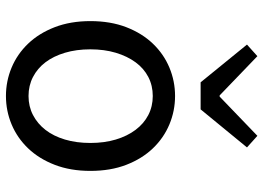

<svg xmlns="http://www.w3.org/2000/svg" viewBox="-140 -733 886 646"><g transform="rotate(90 303.0 -410.0)"><path d="M303 13Q253 13 207.5 -6Q162 -25 127 -61.5Q92 -98 71.5 -151Q51 -204 51 -271Q51 -339 71.5 -392Q92 -445 127 -481.5Q162 -518 207.5 -537Q253 -556 303 -556Q353 -556 398.5 -537Q444 -518 479 -481.5Q514 -445 534.5 -392Q555 -339 555 -271Q555 -204 534.5 -151Q514 -98 479 -61.5Q444 -25 398.5 -6Q353 13 303 13ZM303 -63Q338 -63 367 -78Q396 -93 417 -120Q438 -147 449.5 -185.5Q461 -224 461 -271Q461 -318 449.5 -356.5Q438 -395 417 -423Q396 -451 367 -466Q338 -481 303 -481Q268 -481 239 -466Q210 -451 189.5 -423Q169 -395 157.5 -356.5Q146 -318 146 -271Q146 -224 157.5 -185.5Q169 -147 189.5 -120Q210 -93 239 -78Q268 -63 303 -63ZM130 -798 169 -833 301 -706H305L437 -833L476 -798L348 -642H257Z"/></g></svg>

Font: Kinto Sans
Style: Regular
Weight: 400
Designer: Authors: Ryoko NISHIZUKA  (kana & ideographs); Paul D. Hunt (Latin, Greek & Cyrillic); Wenlong ZHANG  (bopomofo); Sandol
Foundry: Adobe Systems Incorporated, ookami Inc.
Version: Version 0.001